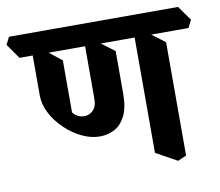

<svg xmlns="http://www.w3.org/2000/svg" viewBox="-133 -729 983 859"><g transform="rotate(-10 359.0 -300.0)"><path d="M284 -129Q244 -129 203 -148.5Q162 -168 127 -201.5Q92 -235 71 -275.5Q50 -316 50 -357V-581L95 -560L179 -493V-257Q189 -242 207 -235Q225 -228 243.5 -232Q262 -236 275 -252Q288 -268 288 -299V-581L330 -560L419 -493V-300Q419 -235 399.5 -197.5Q380 -160 349.5 -144.5Q319 -129 284 -129ZM609 39 513 -14V-581L559 -560L648 -493V22ZM-10 -538 -57 -605 -40 -639H728L775 -573L758 -538Z"/></g></svg>

Font: Eczar SemiBold
Style: Regular
Weight: 600
Designer: Vaibhav Singh
Foundry: Rosetta Type Foundry
Version: Version 2.000